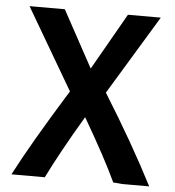

<svg xmlns="http://www.w3.org/2000/svg" viewBox="-51 -744 728 797"><g transform="rotate(5 313.0 -345.0)"><path d="M600 6H489Q485 6 476.5 5Q468 4 461.5 3.5Q455 3 450 3Q404 -96 310 -257Q217 -100 165 6H26Q97 -131 238 -358L40 -696H187L315 -461H316L450 -696H587L387 -366Q514 -162 600 6Z"/></g></svg>

Font: Repo
Style: DemiBold
Weight: 600
Designer: Stefan Peev
Foundry: Context Ltd
Version: Version 001.000